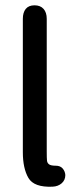

<svg xmlns="http://www.w3.org/2000/svg" viewBox="-20 -697 289 723"><path d="M178 6Q108 9 87 -27Q66 -63 66 -124V-626Q66 -650 77 -663.5Q88 -677 110 -677Q132 -677 144 -663.5Q156 -650 156 -626V-126Q156 -101 157 -92Q158 -83 165 -78Q172 -73 190 -73Q207 -73 216 -62.5Q225 -52 226 -38Q226 -19 212.5 -7Q199 5 178 6Z"/></svg>

Font: SN Pro
Style: Regular
Weight: 400
Designer: Tobias Whetton
Foundry: Supernotes
Version: Version 1.003